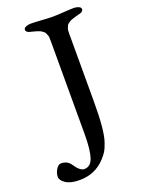

<svg xmlns="http://www.w3.org/2000/svg" viewBox="-217 -659 680 919"><g transform="rotate(-20 123.0 -199.0)"><path d="M217 -481V-140Q217 -65 212.5 -14.5Q208 36 198 65Q188 94 180 106.5Q172 119 157 136Q105 193 25 193Q-20 193 -44.5 177Q-69 161 -69 143Q-69 123 -57.5 105Q-46 87 -33 87Q0 87 17 113Q42 151 64 151Q97 151 109.5 112Q122 73 122 -6V-481Q122 -491 121.5 -498.5Q121 -506 118 -512Q115 -518 113.5 -522.5Q112 -527 106 -531Q100 -535 98 -537Q96 -539 86.5 -542.5Q77 -546 74 -547Q71 -548 57.5 -551.5Q44 -555 40 -556Q24 -561 24 -573Q24 -581 35 -586Q46 -591 59 -591Q79 -591 115.5 -588.5Q152 -586 170 -586Q188 -586 225.5 -588.5Q263 -591 280 -591Q293 -591 304 -586Q315 -581 315 -573Q315 -561 300 -556Q295 -555 282.5 -551.5Q270 -548 266.5 -547Q263 -546 253.5 -542.5Q244 -539 241.5 -537Q239 -535 233 -531Q227 -527 225.5 -522.5Q224 -518 221 -512Q218 -506 217.5 -498.5Q217 -491 217 -481Z"/></g></svg>

Font: EB Garamond 08
Style: Regular
Weight: 400
Version: Version 0.016 ; ttfautohint (v1.5)